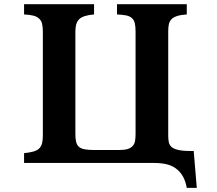

<svg xmlns="http://www.w3.org/2000/svg" viewBox="-20 -780 1040 919"><path d="M95.2 -759.8H430.2V-710.9Q377.4 -706.5 358.9 -688Q348.6 -677.2 344.7 -663.1Q340.8 -648.9 340.8 -628.9V-138.2Q340.8 -116.2 344.2 -101.6Q347.7 -86.9 356.9 -78.1Q366.7 -68.8 384.8 -65.4Q402.8 -62 432.1 -62H549.8Q574.7 -62 589.8 -66.4Q605 -70.8 613.8 -80.1Q623.5 -89.8 626.2 -104.2Q628.9 -118.7 628.9 -139.2V-628.9Q628.9 -653.3 625.2 -668.7Q621.6 -684.1 611.8 -692.9Q601.6 -702.6 584.5 -706.1Q567.4 -709.5 540 -710.9V-759.8H874V-710.9Q845.7 -709 828.1 -703.4Q810.5 -697.8 800.8 -688Q791.5 -678.2 788.3 -664.3Q785.2 -650.4 785.2 -629.9V-129.9Q785.2 -111.3 788.6 -97.2Q792 -83 804.2 -74.2Q816.9 -64.9 841.1 -60.8Q865.2 -56.6 907.2 -57.1L921.9 119.1H874Q867.7 84.5 854 61.8Q840.3 39.1 819.8 24.9Q800.3 11.2 774.9 5.6Q749.5 0 719.2 0H95.2V-46.9Q122.6 -49.8 139.9 -54.7Q157.2 -59.6 167 -68.8Q177.7 -79.6 181.4 -94.7Q185.1 -109.9 185.1 -132.8V-627Q185.1 -651.4 181.4 -666.5Q177.7 -681.6 167 -690.9Q157.2 -700.7 139.6 -705.1Q122.1 -709.5 95.2 -710.9Z"/></svg>

Font: BIZ UDMincho
Style: Bold
Weight: 700
Monospace: yes
Designer: TypeBank Co., Ltd.
Foundry: Morisawa Inc.
Version: Version 1.06